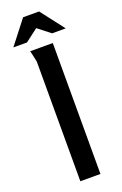

<svg xmlns="http://www.w3.org/2000/svg" viewBox="-184 -958 637 1006"><g transform="rotate(-20 134.0 -455.0)"><path d="M64 -730H190V0H78V-666Q78 -667 75 -681.5Q72 -696 68.5 -711.5Q65 -727 64 -730ZM135 -833 64 -779H-12L90 -910H179L280 -779H204Z"/></g></svg>

Font: Rosario SemiBold
Style: Regular
Weight: 600
Designer: Hector Gatti
Foundry: Omnibus Type
Version: Version 1.101; ttfautohint (v1.8.1.43-b0c9)